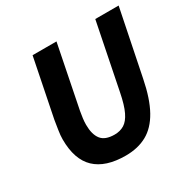

<svg xmlns="http://www.w3.org/2000/svg" viewBox="-150 -797 949 954"><g transform="rotate(-30 324.5 -320.0)"><path d="M307.6 12Q192.4 12 133.8 -43.7Q75.3 -99.4 75.3 -214.5Q75.3 -237.1 79.9 -265.9Q84.4 -294.7 88.4 -319.7L155.1 -651.8H292.2L220.9 -294.7Q217.4 -274.8 214.9 -256.1Q212.4 -237.4 212.4 -219.4Q212.4 -164.2 234.9 -135.2Q257.4 -106.2 311.6 -106.2Q343.3 -106.2 367.1 -120.8Q390.9 -135.4 408.5 -172Q426.2 -208.7 439 -274.1L514.8 -651.8H648.8L572.6 -276.3Q552 -172.1 516.5 -108.5Q481 -44.9 429.4 -16.5Q377.7 12 307.6 12Z"/></g></svg>

Font: Source Sans 3 VF
Style: Italic
Weight: 200
Italic angle: -11°
Designer: Paul D. Hunt
Foundry: Adobe Systems Incorporated
Version: Version 3.042;hotconv 1.0.118;makeotfexe 2.5.65603